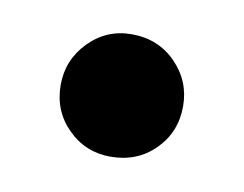

<svg xmlns="http://www.w3.org/2000/svg" viewBox="-35 -415 306 241"><g transform="rotate(10 118.0 -295.0)"><path d="M117 -217Q85 -217 62.5 -239.5Q40 -262 40 -295Q40 -327 62.5 -350Q85 -373 117 -373Q151 -373 173.5 -350Q196 -327 196 -295Q196 -262 173.5 -239.5Q151 -217 117 -217Z"/></g></svg>

Font: Palanquin Dark
Style: Regular
Weight: 400
Designer: Pria Ravichandran
Version: Version 1.000